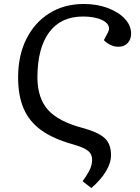

<svg xmlns="http://www.w3.org/2000/svg" viewBox="-20 -735 704 965"><path d="M439 210 395 176Q423 137 433 114Q443 91 443 68Q443 39 422 22.5Q401 6 345 -10Q248 -37 187.5 -80.5Q127 -124 99 -189Q71 -254 71 -346Q71 -456 112.5 -539Q154 -622 228.5 -668.5Q303 -715 401 -715Q467 -715 521 -695Q575 -675 607 -641Q639 -607 639 -566Q639 -537 621.5 -518.5Q604 -500 576 -500Q535 -500 502 -533L522 -571Q528 -582 528 -591Q528 -618 491.5 -635Q455 -652 397 -652Q286 -652 227 -572.5Q168 -493 168 -344Q169 -241 221.5 -182.5Q274 -124 395 -92Q475 -70 506.5 -40.5Q538 -11 538 45Q538 84 512 127Q486 170 439 210Z"/></svg>

Font: Literata 7pt
Style: Italic
Weight: 400
Italic angle: -2°
Designer: Latin by Veronika Burian and Jose Scaglione. Greek by Irene Vlachou. Cyrillic by Vera Evstafieva
Foundry: TypeTogether
Version: Version 3.002